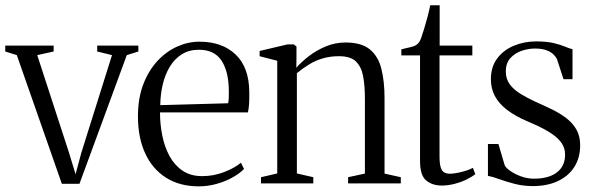

<svg xmlns="http://www.w3.org/2000/svg" viewBox="-26 -682 2209 714"><path d="M204 1.5 36.5 -477 -6.5 -490.5V-512.5H173.5V-490.5L112.5 -477L231 -113L255 -34L276 -112.5L390.5 -477L335.5 -490.5V-512.5H488.5V-490.5L445.5 -477L269.5 1.5Z M713.5 11Q642.5 11 591.8 -21Q541 -53 514 -111.5Q487 -170 487 -249.5Q487 -316 506.5 -367.5Q526 -419 559 -454.8Q592 -490.5 632.8 -508.8Q673.5 -527 715.5 -527Q800 -527 850 -479.5Q900 -432 901 -341Q901.5 -312 900.2 -294.8Q899 -277.5 896 -264H569Q569 -220 577.5 -177.8Q586 -135.5 604.5 -101.5Q623 -67.5 653 -47.2Q683 -27 726 -27Q769 -27 808.5 -42.5Q848 -58 870 -77L881.5 -53.5Q863.5 -35.5 836.8 -21Q810 -6.5 778.2 2.2Q746.5 11 713.5 11ZM570 -291 822.5 -298Q824.5 -309 824.8 -320Q825 -331 825 -341Q825 -414 798.5 -455.5Q772 -497 713.5 -497Q677 -497 650 -480Q623 -463 605.5 -434Q588 -405 579.2 -368Q570.5 -331 570 -291Z M1005 -37V-456L939.5 -473V-492.5L1043.5 -517H1066.5L1076.5 -509V-467.5L1076 -430Q1094 -451 1122 -472.8Q1150 -494.5 1185 -509.2Q1220 -524 1259 -524Q1318.5 -524 1349.8 -498Q1381 -472 1392.5 -425.2Q1404 -378.5 1404 -317V-36.5L1464.5 -23V0H1268.5V-23L1331 -36.5V-314.5Q1331 -362.5 1324.5 -398Q1318 -433.5 1297.8 -453.2Q1277.5 -473 1235 -473Q1203 -473 1176.2 -465.5Q1149.5 -458 1125.8 -443.8Q1102 -429.5 1078 -410V-37L1139 -23V0H944.5V-23Z M1616.5 8Q1582 8 1559 -10.8Q1536 -29.5 1536 -83V-476H1466.5V-498.5Q1471.5 -500 1481.5 -502.2Q1491.5 -504.5 1501.8 -507Q1512 -509.5 1516 -511.5Q1523 -515 1527.2 -519Q1531.5 -523 1534.8 -528.8Q1538 -534.5 1541 -543Q1545 -554.5 1551.2 -574.8Q1557.5 -595 1563.8 -618.8Q1570 -642.5 1574 -662.5H1609V-512.5H1730.5V-476H1608.5V-101Q1608.5 -74 1612.8 -60Q1617 -46 1625.8 -41Q1634.5 -36 1647 -36Q1664.5 -36 1691.8 -43Q1719 -50 1732.5 -58L1741.5 -34.5Q1729.5 -24.5 1709 -14.5Q1688.5 -4.5 1664.2 1.8Q1640 8 1616.5 8Z M1955 10Q1919.5 10 1887 1.5Q1854.5 -7 1829.2 -16.2Q1804 -25.5 1788.5 -28V-146.5H1827.5L1850.5 -68.5Q1853.5 -59.5 1870 -47.5Q1886.5 -35.5 1910.5 -26.5Q1934.5 -17.5 1960 -17.5Q1994.5 -17.5 2020.2 -27.2Q2046 -37 2060.8 -57Q2075.5 -77 2075.5 -107Q2075.5 -133 2060.2 -153.2Q2045 -173.5 2014.5 -192Q1984 -210.5 1937 -230Q1890 -250 1859.5 -273.5Q1829 -297 1814.2 -325Q1799.5 -353 1799.5 -387Q1799.5 -433.5 1823 -464.8Q1846.5 -496 1885 -512Q1923.5 -528 1967 -528Q2007 -528 2033 -521.8Q2059 -515.5 2075.5 -508.5Q2092 -501.5 2103 -499V-387.5H2069.5L2045 -463Q2041 -471 2031.8 -480Q2022.5 -489 2006 -495.2Q1989.5 -501.5 1962.5 -501.5Q1939 -501.5 1914.2 -493.2Q1889.5 -485 1872.2 -466.2Q1855 -447.5 1855 -416Q1855 -388 1870 -368Q1885 -348 1910.5 -332.5Q1936 -317 1966.5 -303Q1998.5 -289 2028 -274.5Q2057.5 -260 2080.8 -242Q2104 -224 2117.8 -199.8Q2131.5 -175.5 2131.5 -142Q2131.5 -95.5 2109.8 -61.2Q2088 -27 2048.5 -8.5Q2009 10 1955 10Z"/></svg>

Font: Merriweather 120pt Light
Style: Regular
Weight: 300
Version: Version 2.100